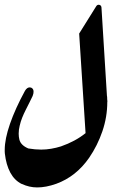

<svg xmlns="http://www.w3.org/2000/svg" viewBox="-29 -801 495 820"><path d="M309.1 -657.7 382.3 -774.9Q387.2 -782.2 395.3 -780.3Q403.3 -778.3 404.3 -769.5L427.7 -392.1Q427.7 -391.1 428 -390.6Q428.2 -390.1 428.2 -389.2Q428.7 -386.7 428.7 -383.5Q428.7 -380.4 428.7 -378.4L429.7 -367.7L429.2 -365.7Q429.2 -301.8 408.4 -240.7Q387.7 -179.7 351.6 -127Q295.9 -46.9 211.4 -16.1Q167.5 -0.5 129.9 -0.5Q95.7 -0.5 64 -15.6V-15.1Q33.2 -30.3 15.1 -63.7Q-2.9 -97.2 -8.3 -145.5Q-8.8 -148.9 -8.8 -153.3Q-8.8 -157.7 -8.8 -161.1Q-8.8 -207.5 13.7 -272.2Q36.1 -336.9 77.6 -413.1Q86.4 -427.7 97.2 -427.7Q98.6 -427.7 100.3 -427.5Q102.1 -427.2 105 -426.3Q114.3 -421.4 114.3 -409.7Q114.3 -405.8 113.5 -401.4Q112.8 -397 110.4 -391.1Q104.5 -378.4 96.9 -363.5Q89.4 -348.6 80.6 -331.1Q72.3 -314.9 65.7 -298.3Q59.1 -281.7 55.2 -264.6Q50.8 -247.6 50.8 -230.5Q50.8 -216.8 53.7 -205.1Q59.6 -180.7 91.8 -167Q106.4 -164.6 120.4 -163.3Q134.3 -162.1 147 -162.1Q168.5 -162.1 189.7 -165.8Q210.9 -169.4 231.4 -175.8Q293 -197.3 336.4 -232.4Z"/></svg>

Font: Aref Ruqaa
Style: Bold
Weight: 700
Designer: Abdullah Aref
Version: Version 1.002